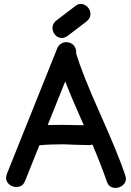

<svg xmlns="http://www.w3.org/2000/svg" viewBox="-20 -934 659 966"><path d="M517 -22Q524 1 542 8Q560 15 579 8.5Q598 2 608 -14Q618 -30 610 -53Q576 -155 481 -368Q395 -560 363 -665Q365 -682 357 -697Q349 -712 333 -718Q314 -726 294.5 -718Q275 -710 268 -691L15 -60Q6 -37 15 -20.5Q24 -4 42 3Q60 10 78.5 4.5Q97 -1 106 -23L178 -203Q207 -206 241 -207Q275 -208 298 -208Q328 -207 364.5 -205.5Q401 -204 428 -204Q437 -204 445 -207Q489 -103 517 -22ZM402 -304Q269 -307 220 -305L308 -524Q336 -452 391 -328L402 -304ZM321 -754Q368 -790 414 -825Q434 -841 435 -860Q436 -879 425 -893.5Q414 -908 396.5 -913Q379 -918 362 -906L261 -829Q244 -813 244 -794.5Q244 -776 255 -761.5Q266 -747 284 -743.5Q302 -740 321 -754Z"/></svg>

Font: Balsamiq Sans
Style: Regular
Weight: 400
Designer: Michael Angeles
Foundry: Balsamiq SRL
Version: Version 1.020; ttfautohint (v1.8.4.7-5d5b);gftools[0.9.26]